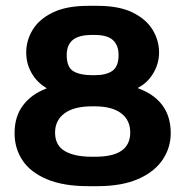

<svg xmlns="http://www.w3.org/2000/svg" viewBox="-20 -629 636 659"><path d="M283 10Q197 10 140.5 -14Q84 -38 57 -79Q30 -120 30 -172Q30 -229 59 -267.5Q88 -306 139 -325V-327Q106 -347 88 -379Q70 -411 70 -449Q70 -490 92 -526.5Q114 -563 161 -586Q208 -609 283 -609H314Q389 -609 435.5 -586Q482 -563 504 -526.5Q526 -490 526 -449Q526 -411 506 -377.5Q486 -344 454 -328V-326Q509 -306 537.5 -267.5Q566 -229 566 -172Q566 -122 538 -80.5Q510 -39 454 -14.5Q398 10 314 10ZM295 -91H306Q368 -91 397.5 -112Q427 -133 427 -174Q427 -217 395.5 -240.5Q364 -264 306 -264H295Q234 -264 201.5 -240Q169 -216 169 -174Q169 -130 202.5 -110.5Q236 -91 295 -91ZM295 -371H306Q345 -371 366 -386Q387 -401 387 -440Q387 -474 367.5 -491.5Q348 -509 306 -509H295Q251 -509 230 -492Q209 -475 209 -440Q209 -398 232 -384.5Q255 -371 295 -371Z"/></svg>

Font: Red Rose SemiBold
Style: Regular
Weight: 600
Designer: Jaikishan Patel
Version: Version 2.000